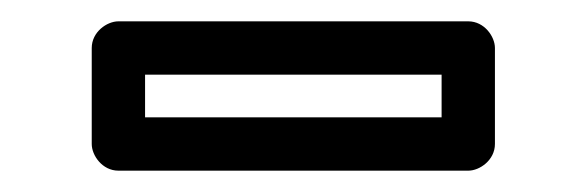

<svg xmlns="http://www.w3.org/2000/svg" viewBox="-20 -748 549 180"><path d="M116 -638V-678H394V-638ZM66 -613C66 -602.3 75.9 -588 91 -588H419C429.7 -588 444 -597.9 444 -613V-703C444 -713.7 434.1 -728 419 -728H91C80.3 -728 66 -718.1 66 -703Z"/></svg>

Font: Fog Sans
Style: Outline
Weight: 700
Foundry: Intel Corporation
Version: Version 1.00